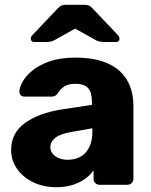

<svg xmlns="http://www.w3.org/2000/svg" viewBox="-20 -770 630 800"><path d="M214.8 10Q161.1 10 118.4 -10.6Q75.8 -31.2 51.1 -66.3Q26.4 -101.4 26.4 -145.2Q26.4 -216.4 84.2 -257.7Q142 -299 237.5 -314.1L363 -333V-346.8Q363 -382.9 348 -401.8Q333 -420.8 293.2 -420.8Q265 -420.8 247.7 -409.6Q230.4 -398.5 219.6 -379.9Q210.9 -367.4 195 -367.4H82.8Q72 -367.4 66.1 -373.6Q60.1 -379.8 60.8 -389.4Q61.4 -406.5 74.7 -430.3Q88 -454.1 115.9 -476.8Q143.9 -499.5 187.9 -514.8Q232 -530 294.5 -530Q359.1 -530 405.1 -514.9Q451.1 -499.9 479.8 -473.1Q508.5 -446.4 522.2 -409.4Q535.9 -372.5 535.9 -329.4V-25.1Q535.9 -14.5 528.6 -7.2Q521.4 0 510.7 0H395Q384.4 0 377.1 -7.2Q369.9 -14.5 369.9 -25.1V-60.3Q356.6 -41 334.9 -25.2Q313.3 -9.4 283.4 0.3Q253.6 10 214.8 10ZM261.6 -104.2Q291.4 -104.2 314.7 -116.7Q338 -129.2 351.4 -155.7Q364.9 -182.2 364.9 -222.1V-235.5L279.6 -220.6Q232.6 -212.8 211.2 -196.4Q189.9 -180 189.9 -157.7Q189.9 -141 199.8 -129.1Q209.7 -117.1 226.1 -110.7Q242.5 -104.2 261.6 -104.2ZM123.6 -595Q108.4 -595 108.4 -609.1Q108.4 -617.1 116 -624.8L218.6 -732.9Q229 -743.9 236.6 -746.9Q244.3 -750 253.8 -750H332.5Q342.4 -750 350 -746.9Q357.6 -743.9 367.6 -732.9L470.2 -624.8Q477.9 -617.1 477.9 -609.1Q477.9 -595 462.6 -595H415Q406.5 -595 397.7 -596.4Q389 -597.8 380.6 -602L293.1 -650.8L205.6 -602Q197.9 -597.8 188.8 -596.4Q179.7 -595 171.2 -595Z"/></svg>

Font: Rubik Light
Style: Regular
Weight: 300
Designer: Hubert and Fischer
Foundry: Hubert and Fischer
Version: Version 2.300;gftools[0.9.30]